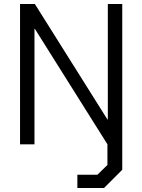

<svg xmlns="http://www.w3.org/2000/svg" viewBox="-20 -720 710 958"><path d="M590 -700V127L499 218H366V152H466L516 103V0L154 -576H152V0H80V-700H154L516 -124H518V-700Z"/></svg>

Font: Chakra Petch
Style: Regular
Weight: 400
Designer: Katatrad Aksorn Co.,Ltd.
Foundry: Cadson Demak Co.,Ltd.
Version: Version 1.000; ttfautohint (v1.6)